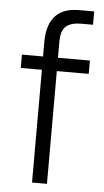

<svg xmlns="http://www.w3.org/2000/svg" viewBox="-54 -798 452 833"><g transform="rotate(5 171.5 -381.5)"><path d="M118 0V-491H26V-549H118V-611Q118 -763 256 -763H322V-705H270Q227 -705 205 -686.5Q183 -668 183 -618V-549H322V-491H183V0Z"/></g></svg>

Font: Open Sauce One Light
Style: Regular
Weight: 300
Designer: Alfredo Marco Pradil
Foundry: Creative Sauce Fz LLC
Version: Version 1.477